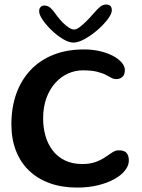

<svg xmlns="http://www.w3.org/2000/svg" viewBox="-20 -816 642 868"><path d="M328.5 32Q260 32 205 12.2Q150 -7.5 111.2 -44.8Q72.5 -82 52 -135Q31.5 -188 31.5 -254.5Q31.5 -329 53.2 -391Q75 -453 117.2 -498.2Q159.5 -543.5 220.5 -568Q281.5 -592.5 360 -592.5Q400 -592.5 433.8 -584.2Q467.5 -576 492.2 -562.5Q517 -549 530.8 -532.5Q544.5 -516 544.5 -499Q544.5 -478.5 533.5 -468.5Q522.5 -458.5 506.5 -458.5Q493.5 -458.5 482.8 -464.5Q472 -470.5 457 -478.2Q442 -486 417.5 -492Q393 -498 353.5 -498Q320.5 -498 288.5 -484Q256.5 -470 231 -442.2Q205.5 -414.5 190.2 -373.8Q175 -333 175 -279.5Q175 -239 185.5 -202Q196 -165 217.8 -136.2Q239.5 -107.5 273 -91Q306.5 -74.5 352.5 -74.5Q387.5 -74.5 412.5 -83.8Q437.5 -93 455.5 -105.5Q473.5 -118 488 -127.2Q502.5 -136.5 516 -136.5Q542.5 -136.5 552.5 -124.2Q562.5 -112 562.5 -90Q562.5 -67.5 545.5 -45.8Q528.5 -24 497.2 -6.5Q466 11 423 21.5Q380 32 328.5 32ZM312 -623.5Q291.5 -623.5 265 -639.2Q238.5 -655 213.8 -678.8Q189 -702.5 173 -726Q157 -749.5 157 -765Q157 -777.5 163.5 -784.2Q170 -791 180.5 -791Q197 -791 209.2 -779.5Q221.5 -768 237.5 -744.5Q248.5 -729.5 262.5 -715.2Q276.5 -701 290.5 -691.8Q304.5 -682.5 315 -682.5Q325.5 -682.5 340.2 -693.5Q355 -704.5 371.2 -720.8Q387.5 -737 401.5 -753.5Q420.5 -775.5 432.8 -785.5Q445 -795.5 460 -795.5Q485.5 -795.5 485.5 -769.5Q485.5 -753.5 467 -729Q448.5 -704.5 420.5 -680.2Q392.5 -656 363.2 -639.8Q334 -623.5 312 -623.5Z"/></svg>

Font: Gluten
Style: Regular
Weight: 400
Designer: Tyler Finck
Foundry: Etcetera Type Company
Version: Version 1.300